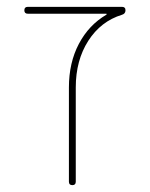

<svg xmlns="http://www.w3.org/2000/svg" viewBox="-20 -540 437 560"><path d="M61 -500Q51 -500 51 -510Q51 -520 61 -520H336Q346 -520 346 -510Q346 -500 336 -497Q274 -478 237.5 -421Q201 -364 201 -285V-10Q201 0 191 0Q181 0 181 -10V-285Q181 -357 210 -412Q239 -467 290 -497Q291 -497 291 -499Q291 -500 290 -500Z"/></svg>

Font: Rounded Mplus 1c Thin
Style: Regular
Weight: 250
Version: Version 1.059.20150529